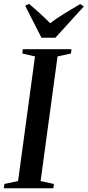

<svg xmlns="http://www.w3.org/2000/svg" viewBox="-34 -1006 468 1026"><path d="M-13.5 0 -10.5 -23 62.5 -38.5 153 -704.5 85 -720 88 -743H348L345 -720L273.5 -704.5L183 -38.5L254 -23L251 0ZM187.5 -804.5 100.5 -975.5 121.5 -985.5Q150.5 -960.5 179 -934.8Q207.5 -909 234 -882Q269 -908.5 309.8 -933.5Q350.5 -958.5 394.5 -984.5L414 -971.5L262 -804.5Z"/></svg>

Font: Merriweather 120pt Medium
Style: Italic
Weight: 500
Italic angle: -7.8°
Version: Version 2.101